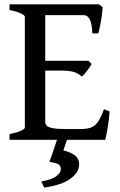

<svg xmlns="http://www.w3.org/2000/svg" viewBox="-20 -635 546 872"><path d="M446.3 -602.1Q445.3 -585.4 442.1 -562.3Q439 -539.1 434.6 -517.6Q430.2 -496.1 426.3 -483.4H399.4Q397.5 -528.3 387.5 -547.4Q377.4 -566.4 359.4 -566.4H160.2L174.3 -615.2H429.2ZM396 -344.2Q388.2 -330.6 375 -312.7Q361.8 -294.9 351.1 -287.6Q335.9 -301.8 315.7 -308.1Q295.4 -314.5 254.4 -314.5H153.3L164.1 -358.9H382.3ZM478 -128.9Q474.6 -86.9 468.3 -50.5Q461.9 -14.2 458 0H23.4V-25.9Q56.2 -32.7 74.5 -41Q92.8 -49.3 92.8 -55.7V-559.1Q92.8 -564.9 75.7 -573.7Q58.6 -582.5 23.4 -589.4V-615.2H256.3V-589.4Q223.6 -585.9 204.6 -581.3Q185.5 -576.7 185.5 -569.8V-80.1Q185.5 -70.8 192.6 -63.7Q199.7 -56.6 220.9 -52.7Q242.2 -48.8 285.2 -48.8H343.3Q373.5 -48.8 392.3 -55.4Q411.1 -62 424.8 -81.5Q438.5 -101.1 452.1 -139.2ZM339.4 111.8Q339.4 147.9 299.3 177Q259.3 206.1 180.7 216.8L167.5 189Q215.3 181.2 235.8 165.3Q256.3 149.4 256.3 133.3Q256.3 117.2 243.9 110.4Q231.4 103.5 204.1 100.6Q204.1 100.6 207.5 91.8Q210.9 83 220.2 55.9Q229.5 28.8 247.1 -25.4L292.5 -24.4L267.6 48.3Q296.9 54.2 318.1 69.3Q339.4 84.5 339.4 111.8Z"/></svg>

Font: Gentium Book Plus
Style: Regular
Weight: 400
Designer: Victor Gaultney, Annie Olsen, Iska Routamaa, Becca Hirsbrunner
Foundry: SIL International
Version: Version 6.101